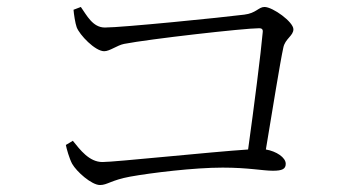

<svg xmlns="http://www.w3.org/2000/svg" viewBox="-20 -626 1040 551"><path d="M169 -210C171 -199 179 -171 187 -156C200 -133 243 -95 267 -95C288 -95 299 -109 353 -119C414 -130 537 -145 619 -145C693 -145 734 -136 763 -136C790 -136 800 -141 800 -156C800 -174 773 -192 743 -197C763 -317 784 -448 793 -489C798 -515 822 -523 822 -542C822 -563 763 -606 739 -606C722 -606 715 -588 681 -584C619 -576 330 -547 281 -547C246 -547 229 -582 212 -606L191 -598C192 -585 196 -559 200 -548C208 -526 253 -479 279 -479C295 -479 316 -496 336 -500C408 -514 681 -545 724 -545C731 -545 735 -542 734 -534C729 -476 709 -319 692 -197C585 -190 310 -161 274 -161C236 -161 210 -196 189 -222Z"/></svg>

Font: Noto Serif JP Light
Style: Regular
Weight: 300
Designer: Ryoko NISHIZUKA 西塚涼子 (kana & ideographs); Frank Grießhammer (Latin, Greek & Cyrillic); Wenlong ZHANG 张文龙 (bopomofo); San
Foundry: Adobe
Version: Version 2.001;hotconv 1.1.0;makeotfexe 2.6.0